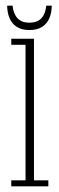

<svg xmlns="http://www.w3.org/2000/svg" viewBox="-20 -661 208 681"><path d="M20 0V-21.5H70.5V-502H20V-523.5H100.5V-21.5H151.5V0ZM84 -554.5Q57 -554.5 39.5 -565.8Q22 -577 13.8 -596.8Q5.5 -616.5 5.5 -641H24.5Q27.5 -612 42.2 -596.2Q57 -580.5 84 -580.5Q112 -580.5 126.8 -596.2Q141.5 -612 144 -641H163.5Q163.5 -616.5 155.2 -596.8Q147 -577 129.5 -565.8Q112 -554.5 84 -554.5Z"/></svg>

Font: Imbue 48pt Thin
Style: Regular
Weight: 250
Designer: Tyler Finck
Foundry: Etcetera Type Company
Version: Version 1.102